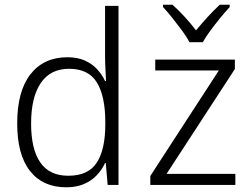

<svg xmlns="http://www.w3.org/2000/svg" viewBox="-20 -785 1071 815"><path d="M261 10Q162 10 107.5 -59Q53 -128 53 -261Q53 -398 109.5 -470Q166 -542 266 -542Q308 -542 339 -528.5Q370 -515 391.5 -492Q413 -469 426 -441H430Q429 -464 427.5 -493Q426 -522 426 -545V-760H483V0H437L429 -93H426Q413 -65 391 -41.5Q369 -18 337 -4Q305 10 261 10ZM270 -39Q355 -39 391 -95Q427 -151 427 -257V-266Q427 -376 391.5 -434.5Q356 -493 273 -493Q194 -493 153 -432.5Q112 -372 112 -260Q112 -152 151 -95.5Q190 -39 270 -39ZM979 0H618V-38L909 -486H639V-532H977V-492L687 -47H979ZM955 -755Q937 -736 915 -709Q893 -682 873 -655Q853 -628 841 -606H784Q773 -628 753 -655Q733 -682 711.5 -709Q690 -736 672 -755V-765H712Q738 -742 764.5 -713Q791 -684 812 -656Q835 -684 861.5 -713Q888 -742 913 -765H955Z"/></svg>

Font: Noto Sans Display Light
Style: Regular
Weight: 300
Designer: Monotype Design Team
Foundry: Monotype Imaging Inc.
Version: Version 2.003